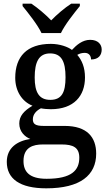

<svg xmlns="http://www.w3.org/2000/svg" viewBox="-20 -786 584 1046"><path d="M206 -606H312C333 -651 384 -715 415 -753V-766H368C332 -743 289 -706 259 -675C229 -706 186 -743 151 -766H103V-753C134 -715 185 -651 206 -606ZM232 240C418 240 504 168 504 51C504 -38 455 -100 332 -100H217C171 -100 159 -112 159 -136C159 -164 179 -184 203 -196C215 -193 241 -191 257 -191C383 -191 443 -264 443 -364C443 -419 426 -458 401 -487C413 -494 426 -498 442 -498C466 -498 476 -480 476 -462C518 -462 534 -487 534 -516C534 -544 514 -569 471 -569C429 -569 396 -540 372 -514C350 -531 305 -547 257 -547C126 -547 63 -477 63 -362C63 -291 99 -233 157 -210C110 -182 85 -154 85 -113C85 -69 115 -41 145 -29C73 -18 17 20 17 96C17 188 88 240 232 240ZM254 -242C193 -242 169 -283 169 -364C169 -449 192 -495 253 -495C315 -495 337 -451 337 -365C337 -282 316 -242 254 -242ZM234 188C139 188 108 149 108 91C108 16 161 1 213 1H316C378 1 412 17 412 73C412 142 370 188 234 188Z"/></svg>

Font: Noto Serif Medium
Style: Regular
Weight: 500
Designer: Monotype Design Team
Foundry: Monotype Imaging Inc.
Version: Version 2.013